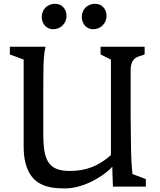

<svg xmlns="http://www.w3.org/2000/svg" viewBox="-20 -997 853 1026"><path d="M106.4 -678.7 32.7 -706.1V-747.1H223.6Q220.2 -734.4 218 -720.5Q215.8 -706.5 214.4 -688.2Q212.9 -669.9 212.4 -645.5Q211.9 -621.1 211.7 -586.9Q211.4 -552.7 211.4 -507.3Q211.4 -461.9 211.4 -401.9V-278.3Q211.4 -226.6 217.5 -189.7Q223.6 -152.8 239.3 -129.2Q254.9 -105.5 282.5 -94.5Q310.1 -83.5 353.5 -83.5Q386.2 -83.5 415.5 -88.6Q444.8 -93.8 471.4 -104.2Q498 -114.7 523.2 -130.6Q548.3 -146.5 572.8 -168V-678.7L517.6 -706.1V-747.1H752.9V-706.1Q740.2 -700.7 726.8 -697.3Q713.4 -693.8 702.6 -686Q691.9 -678.2 685.1 -662.8Q678.2 -647.5 678.2 -618.2V-367.2Q678.7 -319.3 679.2 -283.7Q679.7 -248 679.9 -220.9Q680.2 -193.8 680.9 -173.1Q681.6 -152.3 682.4 -135Q683.1 -117.7 684.6 -101.6Q686 -85.4 688 -66.9L759.3 -40V0H583.5Q582.5 -18.6 582 -37.6Q581.1 -53.7 580.8 -72Q580.6 -90.3 580.1 -106Q571.3 -96.2 556.9 -83.7Q542.5 -71.3 523.7 -58.6Q504.9 -45.9 482.2 -33.4Q459.5 -21 434.3 -11.5Q409.2 -2 382.3 3.9Q355.5 9.8 328.6 9.8Q304.7 9.8 279.1 7.8Q253.4 5.9 228.8 -1.5Q204.1 -8.8 181.9 -23.4Q159.7 -38.1 142.8 -63.2Q126 -88.4 116.2 -125.7Q106.4 -163.1 106.4 -216.3ZM478 -840.8Q464.4 -840.8 453.1 -845.9Q441.9 -851.1 433.8 -860.1Q425.8 -869.1 421.4 -881.1Q417 -893.1 417 -906.7Q417 -918.9 421.4 -931.6Q425.8 -944.3 434.6 -954.1Q443.4 -963.9 457 -970.2Q470.7 -976.6 489.3 -976.6Q501.5 -976.6 512.5 -972.2Q523.4 -967.8 531.5 -959.2Q539.6 -950.7 544.4 -938.7Q549.3 -926.8 549.3 -912.1Q549.3 -897.5 543.9 -884.5Q538.6 -871.6 529.1 -861.8Q519.5 -852.1 506.3 -846.4Q493.2 -840.8 478 -840.8ZM264.2 -840.8Q250.5 -840.8 239.3 -845.9Q228 -851.1 220 -860.1Q211.9 -869.1 207.5 -881.1Q203.1 -893.1 203.1 -906.7Q203.1 -918.9 207.5 -931.6Q211.9 -944.3 220.7 -954.1Q229.5 -963.9 243.2 -970.2Q256.8 -976.6 275.4 -976.6Q287.6 -976.6 298.6 -972.2Q309.6 -967.8 317.6 -959.2Q325.7 -950.7 330.6 -938.7Q335.4 -926.8 335.4 -912.1Q335.4 -897.5 330.1 -884.5Q324.7 -871.6 315.2 -861.8Q305.7 -852.1 292.5 -846.4Q279.3 -840.8 264.2 -840.8Z"/></svg>

Font: Donegal One
Style: Regular
Weight: 400
Designer: Gary Lonergan
Foundry: Sorkin Type Co.
Version: Version 1.004